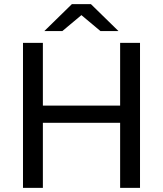

<svg xmlns="http://www.w3.org/2000/svg" viewBox="-20 -907 787 927"><path d="M91 0H187V-314H560V0H656V-700H560V-397H187V-700H91ZM194 -757H281L373 -834L465 -757H552L419 -887H327Z"/></svg>

Font: Chess Sans Medium
Style: Regular
Weight: 500
Designer: Wolf Bōese
Foundry: Wolf Bōese
Version: Version 7.223;Glyphs 3.3 (3306)